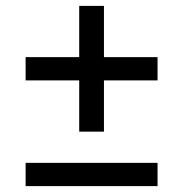

<svg xmlns="http://www.w3.org/2000/svg" viewBox="-20 -632 622 652"><path d="M67 0H515V-79H67ZM249 -185H333V-359H515V-438H333V-612H249V-438H67V-359H249Z"/></svg>

Font: Chess Sans Medium
Style: Regular
Weight: 500
Designer: Wolf Bōese
Foundry: Wolf Bōese
Version: Version 7.223;Glyphs 3.3 (3306)